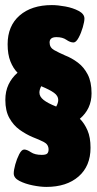

<svg xmlns="http://www.w3.org/2000/svg" viewBox="-20 -728 383 755"><path d="M162 7Q139 7 109 1Q79 -5 56.5 -16.5Q34 -28 34 -46Q34 -59 40 -81Q46 -103 55.5 -121.5Q65 -140 75 -140Q86 -140 101.5 -129.5Q117 -119 144 -119Q161 -119 166 -124.5Q171 -130 171 -140Q171 -160 152.5 -169.5Q134 -179 108 -189Q82 -200 57.5 -217.5Q33 -235 17 -263.5Q1 -292 1 -335Q1 -369 13.5 -395.5Q26 -422 49 -442Q32 -459 21 -486.5Q10 -514 10 -554Q10 -626 57 -667Q104 -708 184 -708Q207 -708 237 -702.5Q267 -697 289.5 -685Q312 -673 312 -655Q312 -643 305.5 -620.5Q299 -598 289 -579.5Q279 -561 269 -561Q256 -561 241 -571.5Q226 -582 202 -582Q175 -582 175 -561Q175 -541 193 -531Q211 -521 236 -510Q262 -500 286 -482Q310 -464 325 -435Q340 -406 340 -361Q340 -300 294 -261Q312 -243 324 -215.5Q336 -188 336 -147Q336 -75 289 -34Q242 7 162 7ZM135 -364Q135 -348 151.5 -335Q168 -322 201 -309Q209 -323 209 -335Q209 -351 192.5 -363Q176 -375 142 -389Q135 -375 135 -364Z"/></svg>

Font: Asap Condensed Black
Style: Regular
Weight: 900
Width: 3
Designer: Pablo Cosgaya
Foundry: Omnibus-Type
Version: Version 3.001; ttfautohint (v1.8.4.7-5d5b)